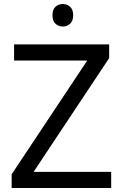

<svg xmlns="http://www.w3.org/2000/svg" viewBox="-20 -935 612 955"><path d="M533 0H38V-68L414 -634H50V-714H523V-646L147 -80H533ZM293 -915Q313 -915 328.5 -901.5Q344 -888 344 -859Q344 -831 328.5 -817Q313 -803 293 -803Q271 -803 256 -817Q241 -831 241 -859Q241 -888 256 -901.5Q271 -915 293 -915Z"/></svg>

Font: Noto Sans IKEA
Style: Regular
Weight: 400
Designer: Monotype Design Team
Foundry: Monotype Imaging Inc.
Version: Version 2.001